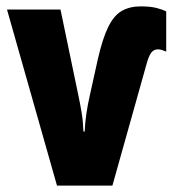

<svg xmlns="http://www.w3.org/2000/svg" viewBox="-20 -583 551 603"><path d="M422 -563Q452 -563 471.5 -558Q491 -553 502 -547V-421Q495 -424 488.5 -426Q482 -428 476 -428Q463 -428 455 -417.5Q447 -407 440 -381L333 0H159L2 -553H170L226 -284Q232 -256 236.5 -228.5Q241 -201 242 -170H246Q247 -196 251 -224Q255 -252 262 -283L287 -396Q302 -462 320 -498.5Q338 -535 363 -549Q388 -563 422 -563Z"/></svg>

Font: Noto Sans ExtraCondensed Black
Style: Regular
Weight: 900
Width: 2
Designer: Monotype Design Team
Foundry: Monotype Imaging Inc.
Version: Version 2.013; ttfautohint (v1.8.4.7-5d5b)